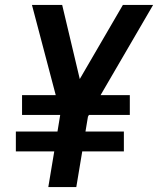

<svg xmlns="http://www.w3.org/2000/svg" viewBox="-20 -755 638 775"><path d="M175 0H288L312 -144H480V-224H325L335 -284L339 -291H504V-371H386L598 -735H476L302 -436L231 -735H109L205 -371H69V-291H223L212 -224H44V-144H199Z"/></svg>

Font: Iosevka Sparkle SmBdObl
Style: Regular
Weight: 600
Italic angle: -9°
Designer: Belleve Invis
Foundry: Belleve Invis
Version: Version 4.5.0; ttfautohint (v1.8.3)